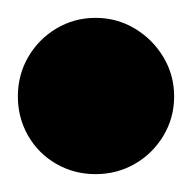

<svg xmlns="http://www.w3.org/2000/svg" viewBox="-57 -608 215 215"><path d="M-37 -500Q-37 -476 -25.5 -456Q-14 -436 6 -424.5Q26 -413 50 -413Q74 -413 94 -424.5Q114 -436 126 -456Q138 -476 138 -500Q138 -524 126 -544Q114 -564 94 -576Q74 -588 50 -588Q26 -588 6 -576Q-14 -564 -25.5 -544Q-37 -524 -37 -500Z"/></svg>

Font: Linefont
Style: Bold
Weight: 700
Monospace: yes
Version: Version 3.002;gftools[0.9.33]